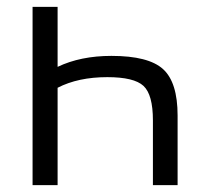

<svg xmlns="http://www.w3.org/2000/svg" viewBox="-20 -540 603 560"><path d="M148 0H75V-520H148V-345Q215 -377 305 -377Q413 -377 455.5 -338.5Q498 -300 498 -203V0H426V-189Q426 -264 398.5 -289.5Q371 -315 293 -315Q208 -315 148 -284Z"/></svg>

Font: Mplus 1p
Style: Regular
Weight: 400
Version: Version 1.061